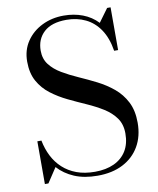

<svg xmlns="http://www.w3.org/2000/svg" viewBox="-86 -827 748 909"><g transform="rotate(-10 288.0 -373.0)"><path d="M310 14.5Q245.5 14.5 198.5 -5.5Q151.5 -25.5 120 -60.5L73.5 10H56.5V-195.5H76Q84 -154.5 101.5 -120Q119 -85.5 146.8 -60Q174.5 -34.5 212.8 -20.2Q251 -6 301 -6Q354 -6 392.8 -24Q431.5 -42 452.5 -76.2Q473.5 -110.5 473.5 -160Q473.5 -204 452 -234.2Q430.5 -264.5 394.8 -286.8Q359 -309 316.5 -327.8Q274 -346.5 231.5 -367Q189 -387.5 153.2 -414.8Q117.5 -442 96 -480.8Q74.5 -519.5 74.5 -575Q74.5 -630.5 102.5 -672Q130.5 -713.5 177.8 -736.8Q225 -760 282 -760Q331.5 -760 373 -744.2Q414.5 -728.5 445 -696.5L491.5 -760H508V-554.5H489Q479 -617 451.5 -657.8Q424 -698.5 383 -718.2Q342 -738 291.5 -738Q220 -738 183.2 -704.2Q146.5 -670.5 146.5 -615Q146.5 -575.5 167.8 -548Q189 -520.5 224 -499.8Q259 -479 301 -460.5Q343 -442 385 -420.8Q427 -399.5 462 -370.5Q497 -341.5 518.2 -300.2Q539.5 -259 539.5 -200Q539.5 -135 511.5 -86.8Q483.5 -38.5 432 -12Q380.5 14.5 310 14.5Z"/></g></svg>

Font: Bodoni Moda SC
Style: Regular
Weight: 400
Designer: Owen Earl
Foundry: indestructible type
Version: Version 2.005